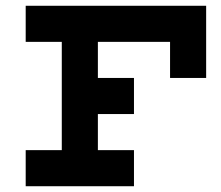

<svg xmlns="http://www.w3.org/2000/svg" viewBox="-20 -645 767 665"><path d="M69 -625H694V-375H569V-500H319V-375H444V-250H319V-125H444V0H69V-125H194V-500H69Z"/></svg>

Font: Eyechart
Style: Regular
Weight: 400
Designer: Peter Wiegel
Foundry: Peter Wiegel
Version: Version 1.000